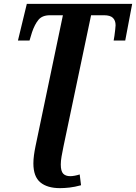

<svg xmlns="http://www.w3.org/2000/svg" viewBox="-20 -734 705 995"><path d="M291 241Q225 241 189 211Q153 181 153 113Q153 93 156 70.5Q159 48 164 24L306 -655H239Q199 -655 179.5 -631.5Q160 -608 146 -567L133 -524H73L119 -714H665L629 -524H569Q571 -532 573 -548Q575 -564 577 -580Q579 -596 579 -603Q579 -628 565 -641.5Q551 -655 519 -655H452L309 25Q303 54 299 77Q295 100 295 118Q295 153 307.5 166Q320 179 344 179Q354 179 367.5 176.5Q381 174 393 170L400 226Q367 235 340 238Q313 241 291 241Z"/></svg>

Font: Noto Serif Condensed
Style: Bold Italic
Weight: 700
Width: 3
Italic angle: -12°
Designer: Monotype Design Team
Foundry: Monotype Imaging Inc.
Version: Version 2.014